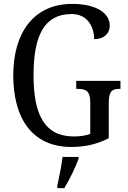

<svg xmlns="http://www.w3.org/2000/svg" viewBox="-20 -744 657 985"><path d="M346 10C420 10 479 -5 538 -35V-217C538 -280 559 -288 592 -288H598V-329H371V-288H378C417 -288 443 -280 443 -221V-57C420 -48 389 -44 359 -44C208 -44 152 -156 152 -358C152 -566 210 -672 347 -672C431 -672 463 -604 463 -543C511 -543 543 -570 543 -613C543 -676 475 -724 350 -724C152 -724 48 -574 48 -358C48 -137 145 10 346 10ZM274 208V221H310C336 179 368 113 383 71V61H301C295 110 284 163 274 208Z"/></svg>

Font: Noto Serif Lao Condensed
Style: Regular
Weight: 400
Width: 3
Designer: Monotype Design Team
Foundry: Monotype Imaging Inc.
Version: Version 2.003